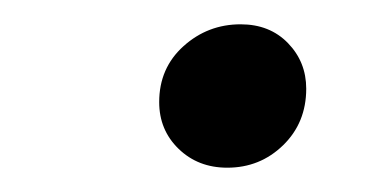

<svg xmlns="http://www.w3.org/2000/svg" viewBox="-20 -378 316 158"><path d="M167 -240Q143 -240 127 -255.5Q111 -271 111 -294Q111 -322 131 -340Q151 -358 178 -358Q202 -358 217 -342.5Q232 -327 232 -305Q232 -277 213 -258.5Q194 -240 167 -240Z"/></svg>

Font: Lisu Bosa Light
Style: Italic
Weight: 300
Italic angle: -19°
Designer: David Morse, Annie Olsen, Victor Gaultney, Frank Grießhammer (Latin)
Foundry: SIL International
Version: Version 2.000